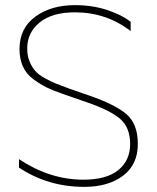

<svg xmlns="http://www.w3.org/2000/svg" viewBox="-20 -718 611 748"><path d="M320 -319 225 -352Q187 -365 162.5 -377Q138 -389 110.5 -409Q83 -429 69.5 -458.5Q56 -488 56 -527Q56 -608 117.5 -653Q179 -698 272 -698Q340 -698 397.5 -679Q455 -660 489 -633V-597Q394 -670 272 -670Q183 -670 134.5 -630.5Q86 -591 86 -529Q86 -501 95 -479Q104 -457 117 -442Q130 -427 154.5 -413.5Q179 -400 199 -392Q219 -384 252 -372L327 -346Q431 -310 474 -272Q517 -234 517 -157Q517 -77 459.5 -33.5Q402 10 308 10Q167 10 54 -65V-98Q174 -18 305 -18Q395 -18 441 -55.5Q487 -93 487 -157Q487 -221 448.5 -254.5Q410 -288 320 -319Z"/></svg>

Font: Roundo ExtraLight
Style: Regular
Weight: 250
Designer: Namrata Goyal (Gurmukhi), Shiva Nallaperumal (Latin)
Foundry: Indian Type Foundry
Version: Version 1.000;PS 1.0;hotconv 1.0.88;makeotf.lib2.5.647800